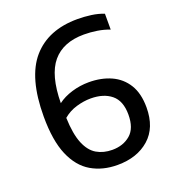

<svg xmlns="http://www.w3.org/2000/svg" viewBox="-138 -854 865 966"><g transform="rotate(-20 295.0 -370.5)"><path d="M326.5 9.5Q247 9.5 186.8 -25.8Q126.5 -61 93 -139.2Q59.5 -217.5 59.5 -346Q59.5 -554 144.2 -651.8Q229 -749.5 386.5 -749.5Q423.5 -749.5 459.5 -744.5Q495.5 -739.5 526 -727.5V-642.5Q495.5 -654.5 460.2 -660Q425 -665.5 390.5 -665.5Q279 -665.5 222 -597.8Q165 -530 163.5 -380.5Q195 -404.5 239.5 -418Q284 -431.5 331 -431.5Q398 -431.5 450 -408Q502 -384.5 531.8 -336.2Q561.5 -288 561.5 -213.5Q561.5 -105 496.5 -47.8Q431.5 9.5 326.5 9.5ZM312 -351.5Q275 -351.5 235 -339.8Q195 -328 164 -301.5Q167 -213.5 188 -163Q209 -112.5 244.8 -91.8Q280.5 -71 327.5 -71Q386 -71 424.8 -104.2Q463.5 -137.5 463.5 -210.5Q463.5 -284 422.2 -317.8Q381 -351.5 312 -351.5Z"/></g></svg>

Font: Encode Sans Md
Style: Regular
Weight: 500
Designer: Multiple Designers
Foundry: Impallari Type
Version: Version 3.002; ttfautohint (v1.8.3) -l 8 -r 50 -G 200 -x 14 